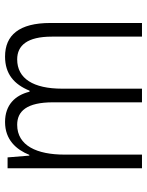

<svg xmlns="http://www.w3.org/2000/svg" viewBox="69 -651 582 760"><g transform="rotate(-90 360.0 -271.0)"><path d="M516 -542C447 -542 406 -506 381 -445H377C363 -502 325 -542 257 -542C187 -542 148 -498 127 -446H124L117 -532H74V0H128V-307C128 -415 163 -494 246 -494C300 -494 335 -456 335 -352V0H389V-316C389 -430 429 -494 505 -494C560 -494 595 -454 595 -357V0H649V-363C649 -486 601 -542 516 -542Z"/></g></svg>

Font: Noto Sans Devanagari Condensed Light
Style: Regular
Weight: 300
Width: 3
Designer: Jelle Bosma - Monotype Design Team
Foundry: Monotype Imaging Inc.
Version: Version 2.004